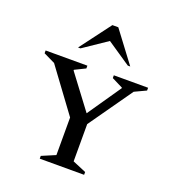

<svg xmlns="http://www.w3.org/2000/svg" viewBox="-145 -924 941 1037"><g transform="rotate(20 325.5 -406.0)"><path d="M201 0V-16L279 -49V-265L97 -512L31 -544V-560H271V-544L210 -514V-510L355 -317L487 -509V-512L423 -544V-560H620V-544L554 -513L378 -263V-49L456 -16V0ZM190 -635 323 -812H357L490 -635H476L340 -727L204 -635Z"/></g></svg>

Font: Spectral SC Medium
Style: Regular
Weight: 500
Designer: Jean-Baptiste Levee
Foundry: Production Type
Version: Version 2.001